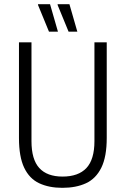

<svg xmlns="http://www.w3.org/2000/svg" viewBox="-20 -889 603 921"><path d="M279 12Q215 12 168 -10Q121 -32 96 -84.5Q71 -137 71 -227V-686H131V-212Q131 -124 168.5 -83Q206 -42 280 -42Q356 -42 394.5 -83Q433 -124 433 -212V-686H492V-227Q492 -137 466 -84.5Q440 -32 392.5 -10Q345 12 279 12ZM309 -737 256 -866 257 -869H313L351 -737ZM215 -737 162 -866 163 -869H220L258 -737Z"/></svg>

Font: Archivo Condensed ExtraLight
Style: Regular
Weight: 250
Width: 3
Designer: Hector Gatti
Foundry: Omnibus-Type
Version: Version 2.001